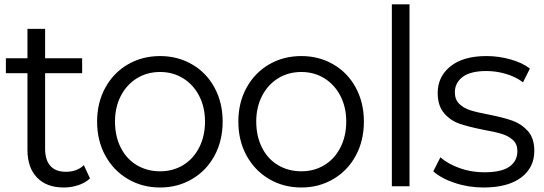

<svg xmlns="http://www.w3.org/2000/svg" viewBox="-20 -844 2463 870"><path d="M268.9 5.6Q191.1 5.6 147.8 -39.4Q104.4 -84.4 104.4 -165.6V-512.2H6.7V-580H104.4V-713.3H184.4V-580H352.2V-512.2H184.4V-170Q184.4 -118.9 208.3 -92.2Q232.2 -65.6 278.9 -65.6Q328.9 -65.6 360 -95.6L387.8 -35.6Q366.7 -15.6 335 -5Q303.3 5.6 268.9 5.6Z M420 -293.3Q420 -378.9 457.2 -446.7Q494.4 -514.4 559.4 -552.2Q624.4 -590 705.6 -590Q785.6 -590 850.6 -552.2Q915.6 -514.4 952.2 -446.7Q988.9 -378.9 988.9 -293.3Q988.9 -206.7 952.2 -138.9Q915.6 -71.1 850.6 -32.8Q785.6 5.6 705.6 5.6Q624.4 5.6 559.4 -32.8Q494.4 -71.1 457.2 -138.9Q420 -206.7 420 -293.3ZM908.9 -293.3Q908.9 -358.9 882.2 -410Q855.6 -461.1 809.4 -489.4Q763.3 -517.8 705.6 -517.8Q646.7 -517.8 600.6 -489.4Q554.4 -461.1 527.8 -410Q501.1 -358.9 501.1 -293.3Q501.1 -226.7 527.2 -175Q553.3 -123.3 600 -95.6Q646.7 -67.8 705.6 -67.8Q763.3 -67.8 809.4 -95.6Q855.6 -123.3 882.2 -175Q908.9 -226.7 908.9 -293.3Z M1060 -293.3Q1060 -378.9 1097.2 -446.7Q1134.4 -514.4 1199.4 -552.2Q1264.4 -590 1345.6 -590Q1425.6 -590 1490.6 -552.2Q1555.6 -514.4 1592.2 -446.7Q1628.9 -378.9 1628.9 -293.3Q1628.9 -206.7 1592.2 -138.9Q1555.6 -71.1 1490.6 -32.8Q1425.6 5.6 1345.6 5.6Q1264.4 5.6 1199.4 -32.8Q1134.4 -71.1 1097.2 -138.9Q1060 -206.7 1060 -293.3ZM1548.9 -293.3Q1548.9 -358.9 1522.2 -410Q1495.6 -461.1 1449.4 -489.4Q1403.3 -517.8 1345.6 -517.8Q1286.7 -517.8 1240.6 -489.4Q1194.4 -461.1 1167.8 -410Q1141.1 -358.9 1141.1 -293.3Q1141.1 -226.7 1167.2 -175Q1193.3 -123.3 1240 -95.6Q1286.7 -67.8 1345.6 -67.8Q1403.3 -67.8 1449.4 -95.6Q1495.6 -123.3 1522.2 -175Q1548.9 -226.7 1548.9 -293.3Z M1835.6 -824.4V0H1755.6V-824.4Z M1943.3 -67.8 1975.6 -131.1Q2010 -101.1 2062.8 -82.2Q2115.6 -63.3 2174.4 -63.3Q2252.2 -63.3 2288.3 -88.9Q2324.4 -114.4 2324.4 -158.9Q2324.4 -191.1 2304.4 -209.4Q2284.4 -227.8 2253.9 -237.2Q2223.3 -246.7 2172.2 -255.6Q2105.6 -268.9 2063.9 -282.8Q2022.2 -296.7 1992.8 -330.6Q1963.3 -364.4 1963.3 -423.3Q1963.3 -496.7 2021.1 -543.3Q2078.9 -590 2184.4 -590Q2238.9 -590 2292.8 -575Q2346.7 -560 2381.1 -533.3L2350 -471.1Q2315.6 -496.7 2271.7 -509.4Q2227.8 -522.2 2184.4 -522.2Q2112.2 -522.2 2076.7 -495.6Q2041.1 -468.9 2041.1 -425.6Q2041.1 -392.2 2061.7 -372.8Q2082.2 -353.3 2112.8 -343.9Q2143.3 -334.4 2196.7 -324.4Q2263.3 -311.1 2303.3 -296.7Q2343.3 -282.2 2372.2 -250Q2401.1 -217.8 2401.1 -160Q2401.1 -84.4 2341.1 -39.4Q2281.1 5.6 2171.1 5.6Q2103.3 5.6 2041.1 -15Q1978.9 -35.6 1943.3 -67.8Z"/></svg>

Font: Paperlogy 4 Regular
Style: Regular
Weight: 400
Designer: redesigned by Lee Juim, glyphs from Gmarket Sans & Montserrat
Foundry: PT&
Version: Version 1.001